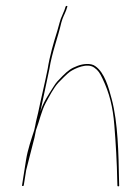

<svg xmlns="http://www.w3.org/2000/svg" viewBox="-20 -687 478 668"><path d="M59.8 -62 71 -95C72.3 -99 73.2 -102.3 73.6 -105C79.4 -128.3 86.3 -153.7 92.2 -178L99.9 -208C101.2 -216 102.9 -224.7 105.1 -234C117.3 -266.3 124.6 -302.3 139.1 -329C151.3 -351.4 166.8 -381.8 183.3 -399.5C190.1 -406.8 214.5 -431.4 222.7 -437C241.3 -449.7 283.2 -469 307.6 -452C322 -442 327.6 -432.5 336.9 -413C360.2 -364.5 372.8 -315.5 377.8 -251.5C382.8 -189 386.8 -122.6 388 -57L388.5 -41C389.1 -37.4 395.4 -37.7 394.6 -42L394.2 -58C392.4 -154.9 390.3 -259.8 369 -341C358 -383.1 343.7 -434.6 311.4 -457C296.4 -468.2 269.3 -465.3 250 -458C226.6 -449.2 217 -441.7 198 -423C180.7 -404.7 177.3 -403.4 164.7 -383C147.8 -355.9 131 -332.2 120.2 -298C130.2 -347.1 142.1 -398 151.8 -447C161 -505.3 181.6 -556.5 193.5 -609C199.7 -630.5 202.7 -632.1 210.1 -651L214 -663C215 -665 214.5 -666.2 212.6 -666.5C210.6 -666.8 209.2 -666 208.2 -664L204.3 -652C201 -644 198.3 -637.7 196.3 -633C189.2 -619.8 184.8 -596.7 179.2 -579C166.3 -537.9 153.3 -494.3 145.8 -447C136 -397.2 122.6 -343.7 112.7 -295C109.3 -279.2 105 -265.5 102.8 -251C101.8 -245 100.6 -239.3 99.1 -234C89 -202.9 76.4 -166.5 70.7 -131ZM56.8 -43C56.4 -40.3 57.2 -39.3 59.3 -40C61.2 -39.3 62.4 -40.3 62.8 -43L71.2 -96H65.2Z"/></svg>

Font: Proton
Style: HlIt
Weight: 500
Version: Version 1.017